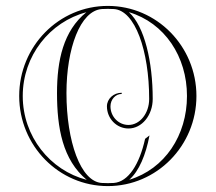

<svg xmlns="http://www.w3.org/2000/svg" viewBox="-20 -625 730 650"><path d="M497 -290C497 -415.6 469.6 -535.5 416.3 -583.9C537.7 -547.6 613 -433.3 613 -300C613 -167.2 538.4 -53.2 417.6 -16.4C450.8 -45.8 473.7 -100.8 486.1 -166.5L471.2 -155C452.3 -69.5 414.9 -9.1 365 -5.6C358 -5.2 352 -5 345 -5C338 -5 332 -5.2 325 -5.6C252.6 -9.4 205 -147.4 205 -310C205 -460.4 251.4 -589.2 325 -594.4C332 -594.8 338 -595 345 -595C352 -595 358 -594.8 365 -594.4C437.4 -590.6 485 -452.6 485 -290C485 -241.4 453.7 -202 415 -202C381.3 -202 354 -230.2 354 -265C354 -288.2 371 -307 392 -307V-311C364.4 -311 342 -290.4 342 -265C342 -223.6 374.7 -190 415 -190C460.3 -190 497 -234.8 497 -290ZM45 -300C45 -131.6 179.4 5 345 5C510.6 5 645 -131.6 645 -300C645 -468.4 510.6 -605 345 -605C179.4 -605 45 -468.4 45 -300ZM272.4 -583.6C194.3 -520.6 173 -420.2 173 -310C173 -192.1 191.9 -84 273.7 -16.1C149.3 -48.3 57 -163.2 57 -300C57 -436.4 148.6 -550.9 272.4 -583.6Z"/></svg>

Font: SortefaxS01
Style: Medium
Weight: 500
Designer: gluk
Foundry: gluk
Version: Version 0.261